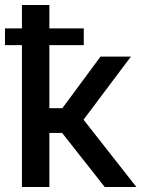

<svg xmlns="http://www.w3.org/2000/svg" viewBox="-21 -750 570 770"><path d="M67 0V-569H-1V-636H67V-730H177V-636H315V-569H177V-316H229L382 -523H504L314 -270L526 0H399L228 -217H177V0Z"/></svg>

Font: Raleway SemiBold
Style: Regular
Weight: 600
Designer: Matt McInerney, Pablo Impallari, Rodrigo Fuenzalida
Foundry: Matt McInerney, Pablo Impallari, Rodrigo Fuenzalida
Version: Version 4.026